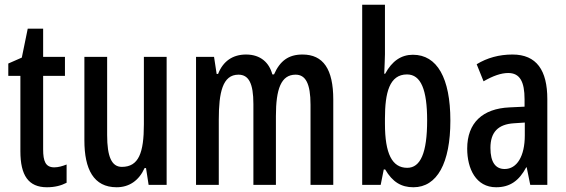

<svg xmlns="http://www.w3.org/2000/svg" viewBox="-20 -780 2389 810"><path d="M209 -74C172 -74 162 -100 162 -150V-460H254V-540H162V-659H97L72 -537L15 -512V-460H66V-142C66 -40 100 10 178 10C211 10 238 3 261 -9V-86C243 -79 226 -74 209 -74Z M683 -540H587V-256C587 -135 565 -76 494 -76C451 -76 432 -119 432 -210V-540H336V-188C336 -66 375 10 472 10C525 10 566 -18 590 -71H596L607 0H683Z M1256 -550C1197 -550 1161 -523 1136 -466H1129C1116 -515 1080 -550 1018 -550C962 -550 921 -522 900 -468H894L883 -540H807V0H903V-275C903 -390 919 -465 986 -465C1029 -465 1049 -429 1049 -341V0H1144V-290C1144 -405 1166 -465 1227 -465C1269 -465 1290 -428 1290 -338V0H1386V-360C1386 -488 1344 -550 1256 -550Z M1604 -551V-760H1508V0H1586L1599 -65H1605C1636 -12 1673 10 1724 10C1824 10 1880 -92 1880 -271C1880 -451 1824 -549 1722 -549C1673 -549 1634 -523 1605 -469H1601C1602 -502 1604 -530 1604 -551ZM1697 -466C1756 -466 1782 -401 1782 -272C1782 -135 1754 -72 1698 -72C1634 -72 1604 -132 1604 -258V-280C1604 -389 1623 -466 1697 -466Z M2142 -550C2086 -550 2035 -536 1991 -509L2020 -437C2060 -460 2094 -472 2124 -472C2173 -472 2193 -436 2193 -361V-330L2130 -327C2016 -322 1951 -262 1951 -153C1951 -68 1988 10 2073 10C2132 10 2170 -18 2200 -74H2202L2217 0H2289V-362C2289 -483 2244 -550 2142 -550ZM2149 -260 2194 -263V-209C2194 -121 2161 -67 2109 -67C2071 -67 2049 -95 2049 -156C2049 -222 2081 -256 2149 -260Z"/></svg>

Font: Noto Sans Myanmar UI ExtraCondensed Medium
Style: Regular
Weight: 500
Width: 2
Designer: Monotype Design Team
Foundry: Monotype Imaging Inc.
Version: Version 2.103